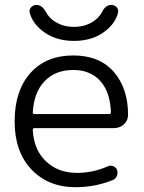

<svg xmlns="http://www.w3.org/2000/svg" viewBox="-20 -780 591 787"><path d="M101.6 -728.5Q98.6 -740.2 107.4 -750Q116.2 -759.8 128.9 -759.8Q153.3 -759.8 168.9 -729.5Q178.7 -710.9 198.2 -696.3Q233.4 -669.9 283.2 -669.9Q333 -669.9 368.2 -696.3Q387.7 -710.9 397.5 -729.5Q412.1 -759.8 436.5 -759.8Q449.2 -759.8 458 -750.5Q466.8 -741.2 463.9 -728.5Q454.1 -687.5 416 -656.2Q363.3 -612.3 283.2 -612.3Q203.1 -612.3 150.4 -656.2Q112.3 -687.5 101.6 -728.5ZM114.3 -319.3Q114.3 -312.5 121.1 -312.5H427.7Q434.6 -312.5 434.6 -320.3Q431.6 -401.4 392.6 -446.3Q351.6 -493.2 280.3 -493.2Q205.1 -493.2 161.1 -445.3Q119.1 -400.4 114.3 -319.3ZM121.1 -254.9Q114.3 -254.9 114.3 -248Q118.2 -168 166 -121.1Q215.8 -71.3 295.9 -71.3Q360.4 -71.3 422.9 -98.6Q433.6 -103.5 444.8 -98.6Q456.1 -93.8 460 -83Q463.9 -70.3 459 -58.6Q454.1 -46.9 442.4 -42Q370.1 -12.7 290 -12.7Q177.7 -12.7 108.9 -85.4Q40 -158.2 40 -282.2Q40 -408.2 104.5 -480.5Q168.9 -552.7 280.3 -552.7Q388.7 -552.7 447.3 -484.4Q504.9 -417 504.9 -309.6Q504.9 -287.1 489.3 -271.5Q471.7 -254.9 447.3 -254.9Z"/></svg>

Font: Gen Jyuu Gothic Normal
Style: Regular
Weight: 300
Designer: [Source Han Sans]
Ryoko NISHIZUKA  (kana & ideographs); Paul D. Hunt (Latin, Greek & Cyrillic); Wenlong ZHANG  (bopomofo
Version: Version 1.002.20150607